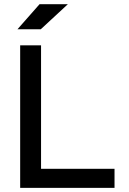

<svg xmlns="http://www.w3.org/2000/svg" viewBox="-20 -914 626 934"><path d="M78.1 0V-693.4H179.7V0ZM78.1 0V-92.8H537.1V0ZM64.9 -771.5 172.4 -893.6H310.1L178.2 -771.5Z"/></svg>

Font: Cascadia Code
Style: Regular
Weight: 400
Monospace: yes
Designer: Aaron Bell
Foundry: Saja Typeworks
Version: Version 2106.017